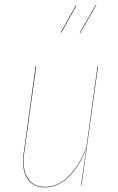

<svg xmlns="http://www.w3.org/2000/svg" viewBox="-20 -805 512 834"><path d="M397 -785.2 398.9 -784.2 328.1 -661.1 326.2 -662.1ZM310.1 -782.2 312 -780.8 246.1 -663.1 244.1 -664.1ZM175.8 8.8Q123 8.8 98.1 -30.5Q73.2 -69.8 83 -140.1L134.8 -517.1H137.2L85 -140.1Q75.2 -71.8 99.6 -32.5Q124 6.8 175.8 6.8Q231 6.8 276.4 -37.4Q321.8 -81.5 355 -163.1L403.8 -517.1H405.8L334 0H332L355 -159.2Q322.3 -78.6 276.6 -34.9Q231 8.8 175.8 8.8Z"/></svg>

Font: Fira Sans Compressed Two
Style: Italic
Weight: 100
Width: 3
Italic angle: -8°
Designer: Carrois Corporate & Edenspiekermann AG
Foundry: Carrois Corporate GbR & Edenspiekermann AG
Version: Version 4.203;PS 004.203;hotconv 1.0.88;makeotf.lib2.5.64775